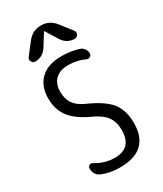

<svg xmlns="http://www.w3.org/2000/svg" viewBox="-236 -1047 973 1145"><g transform="rotate(-30 250.0 -475.0)"><path d="M245.1 -335Q151.4 -377 110.8 -430.7Q70.3 -484.4 70.3 -559.6Q70.3 -644.5 120.6 -692.4Q170.9 -740.2 264.6 -740.2Q325.2 -740.2 381.8 -722.7Q398.4 -717.8 409.2 -703.1Q419.9 -688.5 419.9 -669.9Q419.9 -657.2 408.7 -650.4Q397.5 -643.6 384.8 -649.4Q331.1 -674.8 269.5 -673.8Q214.8 -673.8 183.6 -643.6Q152.3 -613.3 152.3 -559.6Q152.3 -509.8 174.3 -477.5Q196.3 -445.3 245.1 -422.9Q356.4 -374 398.4 -320.3Q440.4 -266.6 440.4 -179.7Q440.4 10.7 235.4 9.8Q165 9.8 111.3 -14.6Q75.2 -31.2 75.2 -76.2Q75.2 -88.9 86.4 -94.7Q97.7 -100.6 108.4 -93.8Q168.9 -55.7 240.2 -55.7Q356.4 -55.7 356.4 -179.7Q356.4 -234.4 331.1 -270.5Q305.7 -306.6 245.1 -335ZM345.7 -912.1 407.2 -833Q417 -820.3 409.7 -805.2Q402.3 -790 385.7 -790Q334 -790 303.7 -835.9L252 -918.9Q252 -919.9 250 -919.9Q248 -919.9 248 -918.9L196.3 -835.9Q166 -790 114.3 -790Q98.6 -790 90.8 -805.2Q83 -820.3 92.8 -833L154.3 -912.1Q191.4 -960 250 -960Q308.6 -960 345.7 -912.1Z"/></g></svg>

Font: Rounded-X Mgen+ 1mn regular
Style: Regular
Weight: 400
Designer: [Source Han Sans]
Ryoko NISHIZUKA  (kana & ideographs); Paul D. Hunt (Latin, Greek & Cyrillic); Wenlong ZHANG  (bopomofo
Version: Version 1.059.20150602